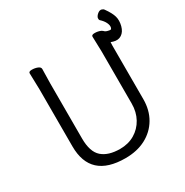

<svg xmlns="http://www.w3.org/2000/svg" viewBox="-186 -959 1086 1127"><g transform="rotate(-30 356.5 -395.5)"><path d="M181 -680 179 -584V-210Q179 -119 221.5 -82Q264 -45 343 -45Q399 -45 442 -70.5Q485 -96 509.5 -140.5Q534 -185 534 -242V-595L531 -697Q531 -709 552 -709Q573 -709 590 -702Q596 -700 600 -696H601Q610 -685 624 -682Q638 -678 643.5 -679Q649 -680 651 -688Q655 -702 646 -721.5Q637 -741 616 -760Q611 -767 613 -777Q617 -790 631 -801Q645 -812 658 -808Q668 -805 673 -797Q701 -758 709 -729.5Q717 -701 708 -666Q699 -632 676 -617Q653 -602 622 -611Q614 -613 607 -616L606 -594V-230Q606 -156 573 -100Q540 -44 481 -13Q422 18 343 18Q107 18 107 -198V-586L104 -695Q104 -707 125 -707Q146 -707 163.5 -700Q181 -693 181 -680Z"/></g></svg>

Font: LXGW WenKai
Style: Regular
Weight: 400
Designer: LXGW / Fontworks Inc.
Foundry: LXGW / Fontworks Inc.
Version: Version 1.520; June 14, 2025